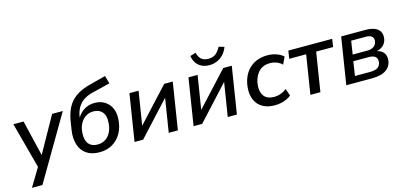

<svg xmlns="http://www.w3.org/2000/svg" viewBox="-74 -1246 4111 1948"><g transform="rotate(-15 1981.5 -272.0)"><path d="M68 180 195 -31 189 16 53 -492H160L255 -94H237L460 -492H572L178 180Z M826 9Q743 9 690 -27.5Q637 -64 616 -130Q595 -196 608 -282L619 -353Q629 -420 648.5 -472Q668 -524 701.5 -564Q735 -604 786.5 -633Q838 -662 914 -681L1078 -724L1101 -641L908 -593Q852 -579 813.5 -551.5Q775 -524 752.5 -484Q730 -444 722 -392L716 -355H706Q723 -393 751 -423Q779 -453 818 -470.5Q857 -488 905 -488Q963 -488 1008 -460.5Q1053 -433 1076.5 -383.5Q1100 -334 1095 -267Q1091 -186 1056.5 -123.5Q1022 -61 963.5 -26Q905 9 826 9ZM826 -72Q875 -72 911 -96Q947 -120 967.5 -163.5Q988 -207 990 -263Q995 -332 962.5 -370Q930 -408 870 -408Q821 -408 785.5 -383.5Q750 -359 729.5 -318Q709 -277 706 -225Q702 -147 734 -109.5Q766 -72 826 -72Z M1194 0 1272 -492H1368L1308 -117H1291L1637 -492H1727L1649 0H1553L1613 -376H1630L1284 0Z M1814 0 1892 -492H1988L1928 -117H1911L2257 -492H2347L2269 0H2173L2233 -376H2250L1904 0ZM2131 -556Q2087 -556 2052 -572.5Q2017 -589 1995.5 -620Q1974 -651 1966 -696L2026 -714Q2038 -666 2065 -643.5Q2092 -621 2137 -621Q2182 -621 2212 -642.5Q2242 -664 2268 -713L2325 -696Q2306 -647 2276 -616.5Q2246 -586 2209 -571Q2172 -556 2131 -556Z M2668 9Q2591 9 2540 -20.5Q2489 -50 2464.5 -103.5Q2440 -157 2445 -227Q2448 -282 2467 -332Q2486 -382 2521 -420Q2556 -458 2606.5 -479.5Q2657 -501 2723 -501Q2773 -501 2817.5 -485Q2862 -469 2889 -443L2853 -368Q2829 -392 2796 -404.5Q2763 -417 2726 -417Q2683 -417 2651 -401.5Q2619 -386 2597.5 -358.5Q2576 -331 2564 -296.5Q2552 -262 2550 -223Q2546 -155 2579 -115Q2612 -75 2684 -75Q2715 -75 2750 -87Q2785 -99 2813 -123L2840 -47Q2820 -30 2791.5 -17Q2763 -4 2731.5 2.5Q2700 9 2668 9Z M3041 0 3106 -409H2928L2941 -492H3402L3389 -409H3211L3146 0Z M3418 0 3496 -492H3751Q3809 -492 3845.5 -477Q3882 -462 3898.5 -435.5Q3915 -409 3913 -373Q3912 -340 3896.5 -314Q3881 -288 3854 -272Q3827 -256 3790 -250L3792 -257Q3842 -250 3870 -221.5Q3898 -193 3896 -143Q3892 -75 3839.5 -37.5Q3787 0 3687 0ZM3527 -68H3689Q3742 -68 3769.5 -88Q3797 -108 3799 -147Q3801 -182 3779 -199.5Q3757 -217 3713 -217H3550ZM3561 -284H3717Q3760 -284 3786.5 -305Q3813 -326 3815 -364Q3817 -394 3796.5 -409Q3776 -424 3737 -424H3583Z"/></g></svg>

Font: Nunito Sans 10pt SemiBold
Style: Italic
Weight: 600
Italic angle: -9°
Designer: Vernon Adams
Foundry: Vernon Adams
Version: Version 3.101;gftools[0.9.27]